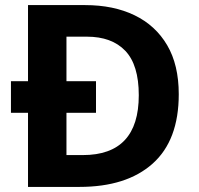

<svg xmlns="http://www.w3.org/2000/svg" viewBox="-20 -734 780 754"><path d="M314 -714Q426 -714 508.5 -674Q591 -634 636.5 -556.5Q682 -479 682 -364Q682 -183 579.5 -91.5Q477 0 292 0H90V-291H23V-415H90V-714ZM321 -590H241V-415H357V-291H241V-125H305Q525 -125 525 -360Q525 -479 472 -534.5Q419 -590 321 -590Z"/></svg>

Font: Noto Sans Kannada
Style: Bold
Weight: 700
Designer: Jelle Bosma - Monotype Design Team
Foundry: Monotype Imaging Inc.
Version: Version 2.005; ttfautohint (v1.8.4.7-5d5b)